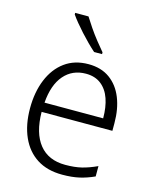

<svg xmlns="http://www.w3.org/2000/svg" viewBox="-116 -845 752 933"><g transform="rotate(15 260.0 -378.0)"><path d="M273 -542Q337 -542 380.5 -510.5Q424 -479 446 -424Q468 -369 468 -298V-259H112Q113 -153 158.5 -96.5Q204 -40 289 -40Q336 -40 371 -48.5Q406 -57 447 -76V-24Q410 -7 373 1.5Q336 10 287 10Q212 10 160 -23Q108 -56 80.5 -117.5Q53 -179 53 -262Q53 -343 79 -406.5Q105 -470 154 -506Q203 -542 273 -542ZM273 -494Q205 -494 163 -445.5Q121 -397 114 -306H409Q409 -362 394.5 -404Q380 -446 349.5 -470Q319 -494 273 -494ZM212 -766Q225 -745 244 -717Q263 -689 284.5 -662Q306 -635 323 -615V-606H283Q265 -622 245.5 -641.5Q226 -661 207 -682Q188 -703 172 -722.5Q156 -742 145 -758V-766Z"/></g></svg>

Font: Noto Sans Display Light
Style: Regular
Weight: 300
Designer: Monotype Design Team
Foundry: Monotype Imaging Inc.
Version: Version 2.003